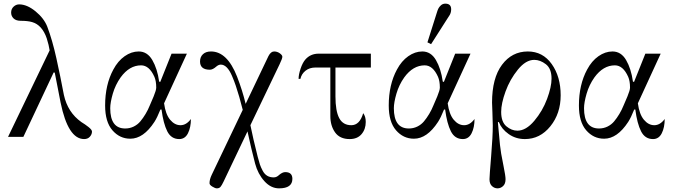

<svg xmlns="http://www.w3.org/2000/svg" viewBox="-20 -750 3692 1052"><path d="M85 -726Q128 -726 174.5 -688Q221 -650 239 -604Q267 -530 289 -430.5Q311 -331 330 -230Q351 -134 426 -81Q446 -69 465 -54Q484 -39 484 -29Q484 -14 472.5 -1Q461 12 441 12Q353 12 312 -188Q305 -221 295 -275.5Q285 -330 280 -352L274 -353L108 0H24L252 -474Q248 -502 236 -540Q211 -613 156 -629Q132 -636 94 -636Q68 -636 54.5 -649Q41 -662 41 -681Q41 -701 54.5 -713.5Q68 -726 85 -726Z M694 10Q636 10 596 -36Q556 -82 556 -172Q556 -286 601 -369Q626 -416 663 -442Q700 -468 740 -468Q787 -468 814.5 -421Q842 -374 852 -303L858 -301L920 -456H1004L879 -184Q887 -124 912 -94Q937 -64 969 -64Q1001 -64 1026 -98Q1026 -52 1010 -20Q994 12 962 12Q918 12 896.5 -30.5Q875 -73 865 -150H859Q841 -105 826 -82Q766 10 694 10ZM666 -46Q691 -46 712.5 -56.5Q734 -67 749 -85Q764 -103 777.5 -125.5Q791 -148 801 -173Q811 -198 822 -222Q836 -256 836 -270Q836 -306 826 -329Q798 -392 753 -392Q689 -392 641 -326Q612 -285 598 -236.5Q584 -188 584 -157Q584 -46 666 -46Z M1076 -413Q1076 -438 1092 -453Q1108 -468 1136 -468Q1225 -468 1279 -330Q1308 -255 1326 -181L1451 -443Q1464 -468 1482 -468Q1499 -468 1513 -458Q1527 -448 1527 -439Q1527 -429 1512 -398L1352 -64Q1366 6 1392 109Q1399 136 1404 151Q1409 166 1419 185Q1429 204 1444 213Q1459 222 1480 222Q1496 222 1510 208Q1528 193 1543 193Q1582 193 1582 230Q1582 282 1509 282Q1464 282 1428.5 242.5Q1393 203 1378 147Q1357 67 1336 -30L1205 245Q1195 266 1188 274Q1181 282 1168 282Q1159 282 1143.5 272.5Q1128 263 1128 254Q1128 233 1140 208L1310 -148Q1298 -194 1291 -219Q1280 -256 1272 -280Q1264 -304 1251 -334.5Q1238 -365 1222.5 -380.5Q1207 -396 1190 -396Q1178 -396 1166 -386Q1146 -368 1130 -368Q1076 -368 1076 -413Z M2012 -456V-380H1818V-222Q1818 -142 1838.5 -103Q1859 -64 1905 -64Q1951 -64 1970 -130Q1984 -112 1984 -82Q1984 -42 1961 -15Q1938 12 1896 12Q1842 12 1816 -24.5Q1790 -61 1790 -114V-380H1708Q1676 -380 1654 -362.5Q1632 -345 1626 -318H1616Q1616 -341 1627 -374Q1638 -407 1654 -425Q1682 -456 1726 -456Z M2420 -730Q2452 -730 2452 -699Q2452 -688 2449 -679Q2446 -670 2441 -663Q2436 -656 2430 -646L2342 -508L2322 -518L2372 -676Q2377 -693 2381.5 -702.5Q2386 -712 2396 -721Q2406 -730 2420 -730ZM2248 10Q2190 10 2150 -36Q2110 -82 2110 -172Q2110 -286 2155 -369Q2180 -416 2217 -442Q2254 -468 2294 -468Q2341 -468 2368.5 -421Q2396 -374 2406 -303L2412 -301L2474 -456H2558L2433 -184Q2441 -124 2466 -94Q2491 -64 2523 -64Q2555 -64 2580 -98Q2580 -52 2564 -20Q2548 12 2516 12Q2472 12 2450.5 -30.5Q2429 -73 2419 -150H2413Q2395 -105 2380 -82Q2320 10 2248 10ZM2220 -46Q2245 -46 2266.5 -56.5Q2288 -67 2303 -85Q2318 -103 2331.5 -125.5Q2345 -148 2355 -173Q2365 -198 2376 -222Q2390 -256 2390 -270Q2390 -306 2380 -329Q2352 -392 2307 -392Q2243 -392 2195 -326Q2166 -285 2152 -236.5Q2138 -188 2138 -157Q2138 -46 2220 -46Z M2815 -34Q2862 -34 2907.5 -88Q2953 -142 2977.5 -208Q3002 -274 3002 -319Q3002 -374 2971 -398Q2940 -422 2907 -422Q2861 -422 2817.5 -368.5Q2774 -315 2750 -249Q2726 -183 2726 -137Q2726 -82 2754.5 -58Q2783 -34 2815 -34ZM2856 12Q2806 12 2767 -15.5Q2728 -43 2713 -82L2708 -80L2714 -15Q2719 50 2726 92Q2728 106 2739 160Q2750 214 2750 232Q2750 257 2736.5 269.5Q2723 282 2706 282Q2689 282 2675.5 269.5Q2662 257 2662 232Q2662 215 2671 106.5Q2680 -2 2680 -62Q2680 -82 2678 -134.5Q2676 -187 2676 -188Q2676 -322 2730.5 -395Q2785 -468 2872 -468Q2954 -468 3003 -399Q3052 -330 3052 -228Q3052 -128 2995.5 -58Q2939 12 2856 12Z M3290 10Q3232 10 3192 -36Q3152 -82 3152 -172Q3152 -286 3197 -369Q3222 -416 3259 -442Q3296 -468 3336 -468Q3383 -468 3410.5 -421Q3438 -374 3448 -303L3454 -301L3516 -456H3600L3475 -184Q3483 -124 3508 -94Q3533 -64 3565 -64Q3597 -64 3622 -98Q3622 -52 3606 -20Q3590 12 3558 12Q3514 12 3492.5 -30.5Q3471 -73 3461 -150H3455Q3437 -105 3422 -82Q3362 10 3290 10ZM3262 -46Q3287 -46 3308.5 -56.5Q3330 -67 3345 -85Q3360 -103 3373.5 -125.5Q3387 -148 3397 -173Q3407 -198 3418 -222Q3432 -256 3432 -270Q3432 -306 3422 -329Q3394 -392 3349 -392Q3285 -392 3237 -326Q3208 -285 3194 -236.5Q3180 -188 3180 -157Q3180 -46 3262 -46Z"/></svg>

Font: Old Standard TT
Style: Regular
Weight: 400
Designer: Alexey Kryukov <alexios@thessalonica.org.ru>
Version: Version 2.2